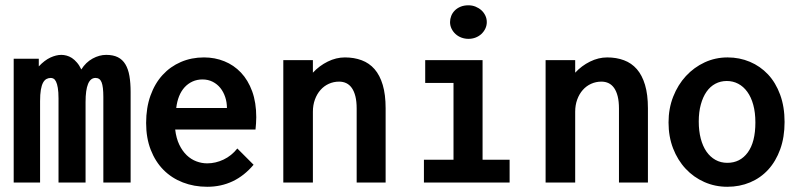

<svg xmlns="http://www.w3.org/2000/svg" viewBox="-20 -696 3040 732"><path d="M32.2 0V-472.2H127.9V-442.9Q149.9 -466.3 172.1 -476.6Q194.3 -486.8 213.9 -486.8Q223.1 -486.8 233.6 -484.1Q244.1 -481.4 254.2 -474.9Q264.2 -468.3 273.4 -457.5Q282.7 -446.8 290 -431.2Q307.1 -458.5 333 -472.7Q358.9 -486.8 384.8 -486.8Q411.6 -486.8 429.4 -477.8Q447.3 -468.8 458 -450.9Q468.8 -433.1 473.4 -406.5Q478 -379.9 478 -345.2V0H374V-326.2Q374 -365.2 367.4 -382.1Q360.8 -398.9 344.2 -398.9Q306.2 -398.9 306.2 -307.1V0H203.1V-320.8Q203.1 -345.7 200.4 -361.1Q197.8 -376.5 193.6 -384.8Q189.5 -393.1 184.3 -396Q179.2 -398.9 173.8 -398.9Q164.6 -398.9 157 -394.8Q149.4 -390.6 144 -380.6Q138.7 -370.6 135.7 -353.5Q132.8 -336.4 132.8 -310.1V0Z M757.8 -477.1Q799.3 -477.1 835.4 -462.4Q871.6 -447.8 898.7 -419.2Q925.8 -390.6 941.4 -347.9Q957 -305.2 957 -249Q957 -236.8 956.1 -225.1Q955.1 -213.4 954.1 -202.1H647.9Q651.9 -168.5 663.6 -144.3Q675.3 -120.1 691.9 -104.2Q708.5 -88.4 728.8 -80.8Q749 -73.2 770 -73.2Q801.8 -73.2 832.3 -87.6Q862.8 -102.1 884.8 -129.9L946.8 -67.9Q876 16.1 770 16.1Q719.7 16.1 677 -0.5Q634.3 -17.1 603.3 -48.3Q572.3 -79.6 554.7 -124.8Q537.1 -169.9 537.1 -227.1Q537.1 -285.2 553.7 -331.5Q570.3 -377.9 599.9 -410.2Q629.4 -442.4 669.7 -459.7Q710 -477.1 757.8 -477.1ZM845.2 -284.2Q845.2 -306.2 838.6 -325.9Q832 -345.7 820.1 -360.6Q808.1 -375.5 790.8 -384.3Q773.4 -393.1 752 -393.1Q731.4 -393.1 714.1 -385.3Q696.8 -377.4 683.8 -363.3Q670.9 -349.1 662.8 -329.1Q654.8 -309.1 651.9 -284.2Z M1060.1 0V-466.8H1172.9V-418.9Q1197.3 -445.3 1229.5 -461.2Q1261.7 -477.1 1294.9 -477.1Q1330.1 -477.1 1358.9 -466.3Q1387.7 -455.6 1408 -432.4Q1428.2 -409.2 1439.2 -372.3Q1450.2 -335.4 1450.2 -283.2V0H1339.8V-282.2Q1339.8 -309.1 1335 -328.6Q1330.1 -348.1 1321.3 -360.6Q1312.5 -373 1300.3 -378.9Q1288.1 -384.8 1272.9 -384.8Q1252 -384.8 1233.6 -376.5Q1215.3 -368.2 1201.9 -353Q1188.5 -337.9 1180.7 -316.7Q1172.9 -295.4 1172.9 -270V0Z M1766.1 -675.8Q1780.3 -675.8 1793 -670.7Q1805.7 -665.5 1815.2 -657Q1824.7 -648.4 1830.3 -636.7Q1835.9 -625 1835.9 -611.8Q1835.9 -598.6 1830.3 -586.9Q1824.7 -575.2 1815.2 -566.4Q1805.7 -557.6 1793 -552.7Q1780.3 -547.9 1766.1 -547.9Q1752 -547.9 1739 -552.7Q1726.1 -557.6 1716.6 -566.4Q1707 -575.2 1701.4 -586.9Q1695.8 -598.6 1695.8 -611.8Q1695.8 -623.5 1700.2 -635Q1704.6 -646.5 1713.4 -655.5Q1722.2 -664.6 1735.4 -670.2Q1748.5 -675.8 1766.1 -675.8ZM1601.1 -466.8H1819.8V-86.9H1922.9V0H1596.2V-86.9H1709V-379.9H1601.1Z M2060.1 0V-466.8H2172.9V-418.9Q2197.3 -445.3 2229.5 -461.2Q2261.7 -477.1 2294.9 -477.1Q2330.1 -477.1 2358.9 -466.3Q2387.7 -455.6 2408 -432.4Q2428.2 -409.2 2439.2 -372.3Q2450.2 -335.4 2450.2 -283.2V0H2339.8V-282.2Q2339.8 -309.1 2335 -328.6Q2330.1 -348.1 2321.3 -360.6Q2312.5 -373 2300.3 -378.9Q2288.1 -384.8 2272.9 -384.8Q2252 -384.8 2233.6 -376.5Q2215.3 -368.2 2201.9 -353Q2188.5 -337.9 2180.7 -316.7Q2172.9 -295.4 2172.9 -270V0Z M2753.9 -477.1Q2799.3 -477.1 2838.9 -460.4Q2878.4 -443.8 2908 -412.4Q2937.5 -380.9 2954.3 -335Q2971.2 -289.1 2971.2 -231Q2971.2 -172.9 2954.6 -127Q2938 -81.1 2908.9 -49.3Q2879.9 -17.6 2839.8 -0.7Q2799.8 16.1 2752.9 16.1Q2706.1 16.1 2665.3 -2Q2624.5 -20 2594 -52.7Q2563.5 -85.4 2546.1 -130.4Q2528.8 -175.3 2528.8 -229Q2528.8 -282.2 2546.6 -327.6Q2564.5 -373 2595.2 -406.2Q2626 -439.5 2666.7 -458.3Q2707.5 -477.1 2753.9 -477.1ZM2859.9 -229Q2859.9 -267.1 2851.8 -296.4Q2843.8 -325.7 2829.1 -345.9Q2814.5 -366.2 2794.4 -376.7Q2774.4 -387.2 2751 -387.2Q2727.1 -387.2 2707.3 -376.7Q2687.5 -366.2 2673.6 -346.2Q2659.7 -326.2 2651.9 -297.6Q2644 -269 2644 -232.9Q2644 -196.8 2651.6 -167.7Q2659.2 -138.7 2673.3 -118.2Q2687.5 -97.7 2707.8 -86.4Q2728 -75.2 2752.9 -75.2Q2801.8 -75.2 2830.8 -114.7Q2859.9 -154.3 2859.9 -229Z"/></svg>

Font: InconsolataGo
Style: Bold
Weight: 700
Designer: Raph Levien, Kirill Tkachev(cyreal.org)
Foundry: Raph Levien, Kirill Tkachev(cyreal.org)
Version: Version 1.015; ttfautohint (v0.92) -l 8 -r 50 -G 200 -x 14 -